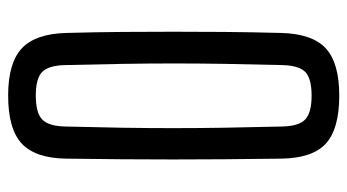

<svg xmlns="http://www.w3.org/2000/svg" viewBox="-211 -636 854 472"><g transform="rotate(-90 216.0 -400.0)"><path d="M217 7Q135 7 99 -26Q63 -59 62 -136Q61 -211 60.5 -276Q60 -341 60 -402Q60 -463 60.5 -527Q61 -591 62 -664Q63 -740 99 -773.5Q135 -807 217 -807Q297 -807 333 -773.5Q369 -740 371 -664Q373 -591 373.5 -527Q374 -463 374 -402Q374 -341 373.5 -276Q373 -211 371 -136Q369 -59 333 -26Q297 7 217 7ZM217 -61Q259 -61 275 -76.5Q291 -92 292 -133Q294 -210 295 -274.5Q296 -339 296 -399.5Q296 -460 295 -524.5Q294 -589 292 -667Q291 -708 275 -723.5Q259 -739 217 -739Q175 -739 158.5 -723.5Q142 -708 141 -667Q139 -591 138 -527.5Q137 -464 137 -403Q137 -342 138 -277Q139 -212 141 -133Q142 -92 158.5 -76.5Q175 -61 217 -61Z"/></g></svg>

Font: Big Shoulders Text
Style: Regular
Weight: 400
Designer: Patric King
Foundry: XO Type Co
Version: Version 1.000; ttfautohint (v1.8.2)